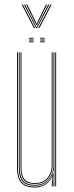

<svg xmlns="http://www.w3.org/2000/svg" viewBox="-20 -834 331 859"><path d="M137 5Q119.8 5 106.4 1.8Q93 -1.5 83.5 -8.4Q74 -15.2 67.9 -25.9Q61.8 -36.5 58.9 -51.5Q56 -66.5 56 -86V-600H60V-86Q60 -62.8 64.4 -46.1Q68.8 -29.5 77.9 -19.1Q87 -8.8 101.8 -3.9Q116.5 1 137 1Q165 1 186.6 -14.6Q208.2 -30.2 217.2 -57.5H219.2L215.5 -6V0H211.2V-4.8L215.5 -44.5H214.5Q205.2 -22.5 183.9 -8.8Q162.5 5 137 5ZM227.2 0V-600H231.2V0ZM137 -11Q119.5 -11 107.1 -15.2Q94.8 -19.5 87 -28.5Q79.2 -37.5 75.6 -51.8Q72 -66 72 -86V-600H76V-86Q76 -60.5 82.2 -44.9Q88.5 -29.2 101.9 -22.1Q115.2 -15 137 -15Q163.8 -15 180.1 -27.1Q196.5 -39.2 203.9 -57Q211.2 -74.8 211.2 -91.2V-600H215.2V-91.2Q215.2 -74.5 207.6 -55.8Q200 -37 182.9 -24Q165.8 -11 137 -11ZM137 -3Q97.8 -3 80.9 -22.2Q64 -41.5 64 -86V-600H68V-86Q68 -43.8 84 -25.4Q100 -7 137 -7Q166.5 -7 184.5 -21Q202.5 -35 210.9 -54.8Q219.2 -74.5 219.2 -91.2V-600H223.2V0H219.2V-10L221.2 -72.2H219.2Q215 -46.2 193 -24.6Q171 -3 137 -3ZM160 -661V-665H180V-661ZM110 -645V-649H130V-645ZM110 -653V-657H130V-653ZM110 -661V-665H130V-661ZM160 -645V-649H180V-645ZM160 -653V-657H180V-653ZM77 -813.8H82L137 -708H132ZM87 -813.8H92L139 -721.8L143 -713.5H145L149 -721.8L196 -813.8H201L146 -708H142ZM97 -813.8H102L139.5 -737.8L143 -728H145L148.5 -737.8L186 -813.8H191L151 -733.2L146 -722.2H142L137 -733.2ZM206 -813.8H211L156 -708H151Z"/></svg>

Font: Big Shoulders Inline Thin
Style: Regular
Weight: 100
Designer: Patric King
Foundry: XO Type Co
Version: Version 2.002